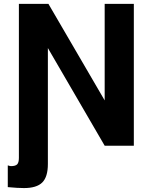

<svg xmlns="http://www.w3.org/2000/svg" viewBox="-20 -749 788 987"><path d="M36.1 105Q59.6 105 68.4 95.7Q77.1 86.4 77.1 63V-729H229L518.1 -232.9V-729H668V0H518.1L226.1 -502V94.2Q226.1 160.2 197.3 189Q168.5 217.8 103 217.8Q71.3 217.8 20 212.9V101.1Q31.7 105 36.1 105Z"/></svg>

Font: Miedinger*
Style: Bold
Weight: 700
Version: Version 001.000